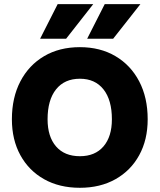

<svg xmlns="http://www.w3.org/2000/svg" viewBox="-20 -884 758 912"><path d="M647 -864.5 517.5 -700H394L477.5 -864.5ZM423 -864.5 294 -700H170.5L254 -864.5ZM36.5 -317.5Q36.5 -420.5 76.8 -497.5Q117 -574.5 189.5 -617.2Q262 -660 359.5 -660Q456 -660 528.5 -617.2Q601 -574.5 641.2 -497.5Q681.5 -420.5 681.5 -317.5Q681.5 -220 641.2 -146.8Q601 -73.5 528.5 -32.8Q456 8 359.5 8Q262 8 189.5 -32.8Q117 -73.5 76.8 -146.8Q36.5 -220 36.5 -317.5ZM511.5 -317.5Q511.5 -409 471.5 -459.5Q431.5 -510 359.5 -510Q286.5 -510 246.2 -459.5Q206 -409 206 -317.5Q206 -235 246.2 -188.5Q286.5 -142 359.5 -142Q431.5 -142 471.5 -188.5Q511.5 -235 511.5 -317.5Z"/></svg>

Font: Overused Grotesk ExtraBold
Style: Regular
Weight: 800
Version: Version 0.004